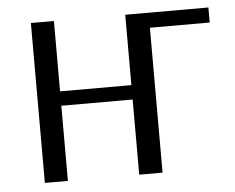

<svg xmlns="http://www.w3.org/2000/svg" viewBox="-42 -549 732 598"><g transform="rotate(-5 324.0 -250.0)"><path d="M630 -500V-453H443V0H370V-235H147V0H75V-500H147V-280H370V-500Z"/></g></svg>

Font: Arsenal
Style: Regular
Weight: 400
Designer: Andrij Shevchenko
Foundry: Stairsfor
Version: Version 2.001;PS 002.001;hotconv 1.0.88;makeotf.lib2.5.64775